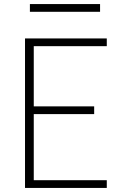

<svg xmlns="http://www.w3.org/2000/svg" viewBox="-20 -924 640 944"><path d="M103 0V-735H505V-697H146V-401H443V-363H146V-38H505V0ZM472 -866H127V-904H472Z"/></svg>

Font: Iosevka Aile Extralight
Style: Regular
Weight: 200
Designer: Belleve Invis
Foundry: Belleve Invis
Version: Version 31.1.0; ttfautohint (v1.8.4)